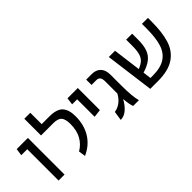

<svg xmlns="http://www.w3.org/2000/svg" viewBox="16 -1407 2089 2089"><g transform="rotate(-45 1060.5 -362.5)"><path d="M122 -482H30L42 -564H214V0H122Z M503 -66Q571 -105 610 -174Q649 -243 649 -344Q649 -419 621.5 -450.5Q594 -482 521 -482H334V-739H426V-564H543Q658 -564 703 -514Q748 -464 748 -364Q748 -231 688.5 -134Q629 -37 515 14Z M890 -482H813L823 -564H982V-224L890 -213Z M1270 0Q1253 -40 1246 -131Q1212 -67 1166 -27.5Q1120 12 1067 12L1083 -95Q1133 -102 1175 -134Q1217 -166 1244 -218V-226V-404Q1244 -444 1230 -463Q1216 -482 1184 -482H1111V-564H1197Q1262 -564 1299 -525.5Q1336 -487 1336 -414V-241Q1336 -161 1342 -97.5Q1348 -34 1359 0Z M2061 -564V-506Q2061 -343 2027 -233Q1993 -123 1903 -61.5Q1813 0 1651 0H1533L1459 -564H1555L1597 -240Q1649 -262 1675.5 -287Q1702 -312 1714 -355Q1726 -398 1726 -476V-564H1818V-476Q1818 -386 1798 -329.5Q1778 -273 1732.5 -237Q1687 -201 1606 -176L1618 -82H1654Q1777 -82 1846 -128.5Q1915 -175 1942 -264.5Q1969 -354 1969 -497V-564Z"/></g></svg>

Font: Fira GO
Style: Regular
Weight: 400
Designer: Carrois Corporate
Foundry: Carrois Corporate GbR
Version: Version 0.300